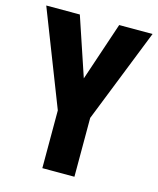

<svg xmlns="http://www.w3.org/2000/svg" viewBox="-108 -791 714 867"><g transform="rotate(15 248.5 -357.0)"><path d="M249 -440 341 -714H497L323 -275V0H173V-270L0 -714H157Z"/></g></svg>

Font: Noto Sans Gujarati ExtraCondensed ExtraBold
Style: Regular
Weight: 800
Width: 2
Designer: Jelle Bosma - Monotype Design Team, Universal Thirst
Foundry: Monotype Imaging Inc.
Version: Version 2.106; ttfautohint (v1.8.4.7-5d5b)